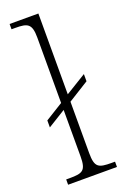

<svg xmlns="http://www.w3.org/2000/svg" viewBox="-148 -806 552 853"><g transform="rotate(-20 128.0 -380.0)"><path d="M18 0H249V-25H233C171 -25 154 -32 154 -100V-343L252 -404V-438L154 -378V-760H18V-735H36C94 -735 113 -727 113 -661V-352L29 -300V-267L113 -319V-100C113 -32 96 -25 34 -25H18Z"/></g></svg>

Font: Noto Serif Ethiopic SemiCondensed ExtraLight
Style: Regular
Weight: 200
Width: 4
Designer: Monotype Design Team
Foundry: Monotype Imaging Inc.
Version: Version 2.102